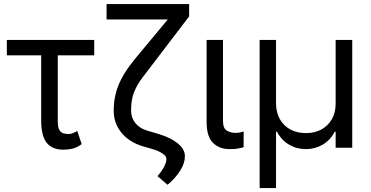

<svg xmlns="http://www.w3.org/2000/svg" viewBox="-20 -748 1879 972"><path d="M457 -545.9V-467.8H14.6V-545.9ZM188.5 -545.9H272.5V-131.8Q272.9 -101.1 281.7 -88.1Q290.5 -75.2 303.2 -72.5Q315.9 -69.8 327.1 -69.3Q339.8 -69.8 351.6 -75Q363.3 -80.1 371.1 -85L393.6 -18.6Q369.1 -0.5 346.9 4.6Q324.7 9.8 300.8 9.8Q245.6 9.8 217.3 -23.9Q189 -57.6 188.5 -136.7Z M894.5 -727.5H937.5V-665L771.5 -447.3Q731.9 -395.5 703.1 -357.9Q674.3 -320.3 658.9 -282Q643.6 -243.7 643.6 -188.5Q643.6 -152.3 664.6 -125.7Q685.5 -99.1 721.7 -87.9L787.1 -68.4Q847.2 -49.8 881.8 -20.5Q916.5 8.8 916 43Q916.5 76.7 892.6 115.2Q868.7 153.8 828.1 187.5L777.3 143.6Q798.8 119.1 810.8 96.2Q822.8 73.2 822.3 56.6Q822.8 43 803 29.3Q783.2 15.6 749 5.9L705.1 -6.8Q635.3 -27.3 595.5 -75.4Q555.7 -123.5 555.7 -187.5Q555.7 -232.9 565.2 -271.2Q574.7 -309.6 592.5 -344.7Q610.4 -379.9 636.2 -414.6Q662.1 -449.2 694.3 -487.3ZM519.5 -727.5H908.2V-649.4H519.5Z M1025.9 -545.9H1108.9V-134.8Q1109.4 -96.7 1129.4 -85.9Q1149.4 -75.2 1171.4 -75.2Q1182.6 -75.2 1195.3 -77.6Q1208 -80.1 1213.4 -82V-2.9Q1202.6 0.5 1185.3 3.9Q1168 7.3 1142.1 6.8Q1091.8 7.3 1058.6 -24.4Q1025.4 -56.2 1025.9 -134.8Z M1294.4 204.1V-545.9H1377.4V-222.7Q1377.9 -178.7 1396.7 -145Q1415.5 -111.3 1449.5 -92.8Q1483.4 -74.2 1528.8 -74.2Q1574.2 -74.2 1607.9 -93Q1641.6 -111.8 1660.4 -145.3Q1679.2 -178.7 1679.2 -222.7V-545.9H1763.2V0H1679.2V-81.1H1674.3Q1652.3 -38.1 1613 -15.4Q1573.7 7.3 1528.8 6.8Q1482.9 7.3 1443.8 -15.4Q1404.8 -38.1 1382.3 -81.1H1377.4V204.1Z"/></svg>

Font: Inter
Style: Regular
Weight: 400
Designer: Rasmus Andersson
Foundry: rsms
Version: Version 4.000;git-8c9346024